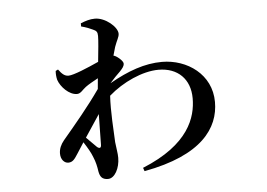

<svg xmlns="http://www.w3.org/2000/svg" viewBox="-49 -660 1097 789"><g transform="rotate(-5 500.0 -265.5)"><path d="M308 -320C320 -329 340 -340 360 -351L356 -307C307 -237 252 -172 199 -109C186 -93 178 -76 178 -56C178 -31 193 -16 209 -16C228 -16 236 -29 249 -49L278 -94C293 -71 307 -47 313 -30C322 -9 326 10 329 31C333 52 341 65 366 65C394 65 415 24 415 -18C415 -38 411 -54 408 -83C406 -129 400 -211 404 -275C462 -326 545 -364 611 -364C691 -364 741 -314 741 -235C741 -157 707 -47 513 32L518 46C758 2 831 -105 831 -212C831 -326 732 -395 628 -395C557 -395 487 -370 410 -326C424 -342 440 -359 453 -371C464 -383 471 -391 471 -402C471 -411 454 -428 438 -436L432 -438L442 -473C451 -499 461 -512 461 -526C461 -554 412 -596 369 -596C348 -596 330 -590 310 -582V-569C330 -564 347 -557 357 -552C371 -546 376 -541 376 -524C376 -505 372 -465 367 -418C323 -398 262 -372 241 -372C225 -372 214 -382 200 -401L190 -396C189 -384 190 -371 193 -359C203 -329 237 -294 269 -294C285 -294 293 -309 308 -320ZM351 -204 349 -78C349 -64 342 -62 332 -70L290 -112Z"/></g></svg>

Font: Noto Serif CJK SC SemiBold
Style: Regular
Weight: 600
Designer: Ryoko NISHIZUKA 西塚涼子 (kana & ideographs); Frank Grießhammer (Latin, Greek & Cyrillic); Wenlong ZHANG 张文龙 (bopomofo); San
Foundry: Adobe
Version: Version 2.001;hotconv 1.1.0;makeotfexe 2.6.0